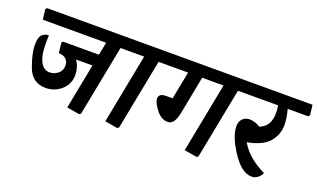

<svg xmlns="http://www.w3.org/2000/svg" viewBox="-73 -1043 2421 1466"><g transform="rotate(20 1137.5 -310.5)"><path d="M849.6 -649.4 858.9 -566.4 848.6 -555.2H739.7L627.9 19L615.7 27.8L512.7 10.3L584 -356.4H450.7Q468.3 -330.6 477.1 -301Q485.8 -271.5 485.8 -243.7Q485.8 -167 430.9 -119.9Q376 -72.8 305.2 -72.8Q196.8 -72.8 156.7 -177.5Q116.7 -282.2 116.7 -355Q116.7 -417.5 138.2 -437.5Q159.7 -457.5 192.4 -460.4Q185.5 -319.8 212.4 -257.3Q239.3 -194.8 293.5 -194.8Q329.6 -194.8 360.1 -218.8Q390.6 -242.7 390.6 -285.6Q390.6 -314.5 370.8 -335.4Q351.1 -356.4 310.5 -356.4L300.8 -439.5L311 -450.7H602.1L622.6 -555.2H107.9L98.1 -638.2L108.9 -649.4Z M1167.5 -555.2H1048.8L937 19L924.8 27.8L821.8 10.3L931.6 -555.2H831.1L821.3 -638.2L832 -649.4H1168.5L1177.7 -566.4Z M1803.7 -649.4 1813 -566.4 1802.7 -555.2H1693.8L1582 19L1569.8 27.8L1466.8 10.3L1576.7 -555.2H1403.3L1344.2 -251Q1333.5 -197.3 1315.7 -172.6Q1297.9 -147.9 1268.6 -147.9Q1217.3 -147.9 1175.3 -201.7Q1133.3 -255.4 1133.3 -290.5Q1133.3 -307.1 1146.5 -318.6Q1159.7 -330.1 1188.5 -330.1H1244.6L1288.6 -555.2H1149.9L1140.1 -638.2L1150.9 -649.4Z M2265.6 -649.4 2274.9 -566.4 2264.6 -555.2H2097.7Q2106.4 -525.9 2111.8 -492.2Q2117.2 -458.5 2117.2 -429.2Q2117.2 -353 2066.7 -292.5Q2016.1 -231.9 1890.6 -208.5Q1926.3 -148.9 1976.3 -107.7Q2026.4 -66.4 2095.2 -32.2Q2083.5 -5.9 2062.3 9.8Q2041 25.4 2014.2 25.4Q1933.6 25.4 1854.2 -94.7Q1774.9 -214.8 1774.9 -297.9Q1774.9 -334.5 1796.1 -357.4Q1817.4 -380.4 1855 -380.4Q1873 -380.4 1895.8 -373.8Q1918.5 -367.2 1940.9 -352.1Q1989.7 -374.5 2007.6 -409.4Q2025.4 -444.3 2025.4 -493.2Q2025.4 -506.3 2024.2 -523.9Q2022.9 -541.5 2020 -555.2H1785.2L1775.4 -638.2L1786.1 -649.4Z"/></g></svg>

Font: Sitara
Style: Bold Italic
Weight: 700
Italic angle: -11°
Designer: Neelakash Kshetrimayum
Foundry: Neelakash Kshetrimayum
Version: Version 1.000;PS Version 1.000;PS 1.0;hotconv 1.;hotconv 1.0